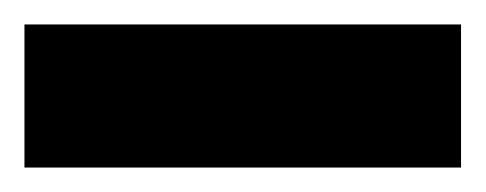

<svg xmlns="http://www.w3.org/2000/svg" viewBox="-20 57 397 157"><path d="M0 194V77H357V194Z"/></svg>

Font: Saira UltraCondensed Black
Style: Regular
Weight: 900
Width: 1
Designer: Hector Gatti with collaboration of the Omnibus-Type team
Foundry: Omnibus-Type
Version: Version 1.101